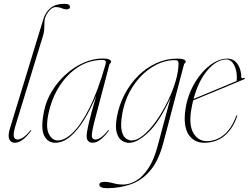

<svg xmlns="http://www.w3.org/2000/svg" viewBox="-20 -739 1301 1004"><path d="M316.5 -719Q333.5 -719 339.8 -714.5Q346 -710 346 -703.5Q346 -690 328.5 -690Q316 -690 302.5 -696Q289 -702 271.5 -702Q258 -702 244.2 -689.8Q230.5 -677.5 221.5 -659.2Q212.5 -641 212.5 -623Q212.5 -603 211.2 -585.8Q210 -568.5 205.5 -554L63.5 -90.5Q48.5 -42 52.2 -25.8Q56 -9.5 71.5 -9.5Q83 -9.5 99 -19Q115 -28.5 138.5 -56.5Q141 -60 143 -58.5Q144.5 -57 142 -54Q118 -22 97 -7.2Q76 7.5 58 7.5Q37.5 7.5 28.8 -10.2Q20 -28 32 -67.5L207 -640Q218.5 -676.5 245 -697.8Q271.5 -719 316.5 -719Z M474.5 -106.5Q459 -46 460.2 -27.8Q461.5 -9.5 479 -9.5Q490.5 -9.5 505.8 -19Q521 -28.5 544.5 -56.5Q547 -60 549 -58.5Q550.5 -57 548 -54Q524 -22 503 -7.2Q482 7.5 464 7.5Q451 7.5 442 -0.8Q433 -9 433 -27.5Q433 -47 444.2 -94.8Q455.5 -142.5 483.5 -239.5Q454 -167.5 419.5 -111.8Q385 -56 346.8 -24.2Q308.5 7.5 268.5 7.5Q229 7.5 210.5 -30.8Q192 -69 210.5 -159Q222 -214.5 252.5 -264Q283 -313.5 325.8 -351.5Q368.5 -389.5 417.8 -411.2Q467 -433 516 -433Q543 -433 552 -427.5Q561 -422 561 -416.5Q561 -412 557 -408.5Q553 -405 552 -401ZM234 -147.5Q218 -73.5 235.2 -39Q252.5 -4.5 283 -4.5Q318.5 -4.5 361 -45.5Q403.5 -86.5 447.5 -174Q491.5 -261.5 531.5 -401Q535.5 -414 532 -419.8Q528.5 -425.5 514 -425.5Q448.5 -425.5 391.2 -389.8Q334 -354 293 -291.5Q252 -229 234 -147.5Z M834 8Q809.5 101 766 152.5Q722.5 204 664.8 224.5Q607 245 539.5 245Q518 245 508.8 239.8Q499.5 234.5 499.5 227Q499.5 212 525.5 212Q548 212 572.5 219Q597 226 624.5 226Q657.5 226 691.5 206Q725.5 186 755 142.2Q784.5 98.5 803.5 27.5L872 -228.5Q815 -103.5 756.8 -47.8Q698.5 8 654.5 8Q635.5 8 617.2 -3.8Q599 -15.5 590.5 -44.8Q582 -74 591 -126Q602.5 -190 631.8 -245.8Q661 -301.5 703.5 -343.5Q746 -385.5 798 -409Q850 -432.5 906.5 -432.5Q951 -432.5 951 -416.5Q951 -411.5 947 -408.8Q943 -406 942 -401.5ZM618 -136Q609.5 -82 616.8 -53.5Q624 -25 638.8 -14.8Q653.5 -4.5 668 -4.5Q697 -4.5 730.5 -32.5Q764 -60.5 796.5 -106.2Q829 -152 855.5 -206Q882 -260 897.8 -312.8Q913.5 -365.5 913.5 -406.5Q913.5 -415 909.8 -419.8Q906 -424.5 894.5 -424.5Q833 -424.5 774.5 -387.5Q716 -350.5 673.8 -285.5Q631.5 -220.5 618 -136Z M1219.5 -130Q1198 -66 1154.2 -29.2Q1110.5 7.5 1048 7.5Q993.5 7.5 965.5 -36.5Q937.5 -80.5 949.5 -165.5Q957 -219.5 978.8 -267.5Q1000.5 -315.5 1031.5 -352.8Q1062.5 -390 1097.8 -411.2Q1133 -432.5 1167.5 -432.5Q1203 -432.5 1222.2 -404Q1241.5 -375.5 1241.5 -337Q1241.5 -326.5 1254.5 -331.5Q1259 -333 1260.5 -330Q1261.5 -327 1257.5 -325Q1254.5 -323.5 1232.5 -314.5Q1210.5 -305.5 1177.8 -291.8Q1145 -278 1108.8 -263Q1072.5 -248 1040.8 -235Q1009 -222 990 -214Q983.5 -187 979 -158.5Q967.5 -81.5 992.5 -41.2Q1017.5 -1 1062 -1Q1109.5 -1 1149.5 -32.8Q1189.5 -64.5 1214.5 -131Q1216 -136 1218.5 -136Q1222 -136 1219.5 -130ZM1163.5 -428Q1113.5 -428 1065.5 -372.2Q1017.5 -316.5 992 -221.5Q1012.5 -230 1045.5 -243.8Q1078.5 -257.5 1114 -272.2Q1149.5 -287 1178 -299Q1206.5 -311 1217.5 -315.5Q1218.5 -321 1218.5 -334Q1218.5 -373.5 1203.2 -400.8Q1188 -428 1163.5 -428ZM1215.5 -310Q1215.5 -310 1215.5 -310.5Z"/></svg>

Font: Fraunces 144pt Thin
Style: Italic
Weight: 100
Italic angle: -16°
Version: Version 1.000;[b76b70a41]